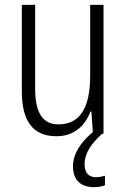

<svg xmlns="http://www.w3.org/2000/svg" viewBox="-20 -552 521 792"><path d="M329 126C329 82 353 44 401 0H407V-532H352V-240C352 -104 308 -39 221 -39C158 -39 125 -84 125 -186V-532H70V-176C70 -55 114 10 213 10C287 10 332 -35 353 -92H357L363 -7C313 34 281 83 281 134C281 190 312 220 368 220C386 220 402 217 413 212V173C405 175 391 179 376 179C345 179 329 160 329 126Z"/></svg>

Font: Noto Sans Thai Cond Light
Style: Regular
Weight: 300
Width: 3
Designer: Monotype Design Team
Foundry: Monotype Imaging Inc.
Version: Version 2.002